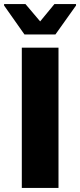

<svg xmlns="http://www.w3.org/2000/svg" viewBox="-29 -922 393 942"><path d="M78 0V-688H258V0ZM91 -753 -9 -895V-902H96L168 -817L238 -902H344V-895L243 -753Z"/></svg>

Font: Saira SemiExpanded
Style: Bold
Weight: 700
Width: 6
Designer: Hector Gatti with collaboration of the Omnibus-Type team
Foundry: Omnibus-Type
Version: Version 1.101